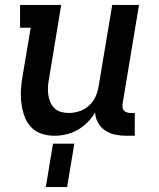

<svg xmlns="http://www.w3.org/2000/svg" viewBox="-20 -540 640 775"><path d="M200 8Q172 8 147 -0.5Q122 -9 104.5 -28Q87 -47 78.5 -71.5Q70 -96 66.5 -122.5Q63 -149 64.5 -176.5Q66 -204 71 -232L104 -428H61V-520H227L177 -217Q174 -201 173.5 -185Q173 -169 175.5 -154Q178 -139 184 -125.5Q190 -112 201 -102Q212 -92 227 -88Q242 -84 258 -84Q279 -84 300.5 -91Q322 -98 339 -113.5Q356 -129 365.5 -149.5Q375 -170 378 -191L433 -520H541L475 -122Q474 -114 474.5 -107Q475 -100 479.5 -94.5Q484 -89 491.5 -86.5Q499 -84 506 -84H524V8H490Q467 8 445 3.5Q423 -1 405 -13Q387 -25 376 -44Q365 -63 364 -86Q351 -64 333 -46Q315 -28 293 -15.5Q271 -3 247 2.5Q223 8 200 8ZM165 215 194 40H280L251 215Z"/></svg>

Font: Iosevka Etoile Semibold
Style: Italic
Weight: 600
Italic angle: -9°
Designer: Belleve Invis
Foundry: Belleve Invis
Version: Version 22.1.2; ttfautohint (v1.8.4)